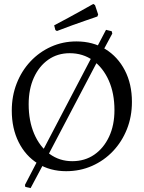

<svg xmlns="http://www.w3.org/2000/svg" viewBox="-20 -860 732 978"><path d="M218 -56 186 -70 456 -586 489 -572ZM136 98 109 92 107 82 186 -70 218 -56ZM489 -572 456 -586 520 -708 549 -701 552 -689ZM317 12Q235 12 172.5 -27Q110 -66 75 -136Q40 -206 40 -297Q40 -371 65 -435Q90 -499 135 -547Q180 -595 240 -622Q300 -649 369 -649Q453 -649 516.5 -610Q580 -571 616 -501.5Q652 -432 652 -341Q652 -266 626.5 -202Q601 -138 555.5 -90Q510 -42 449 -15Q388 12 317 12ZM348 -39Q412 -39 460 -72Q508 -105 535.5 -163.5Q563 -222 563 -299Q563 -385 534 -450Q505 -515 454 -552Q403 -589 335 -589Q273 -589 226 -556Q179 -523 152.5 -464.5Q126 -406 126 -329Q126 -244 154 -178.5Q182 -113 232.5 -76Q283 -39 348 -39ZM270 -702 262 -707 256 -731Q291 -749 326.5 -768.5Q362 -788 391 -804Q420 -820 437.5 -830Q455 -840 455 -840L464 -834L480 -786L476 -776Q476 -776 459 -770Q442 -764 412.5 -754Q383 -744 346 -730.5Q309 -717 270 -702Z"/></svg>

Font: Alegreya
Style: Regular
Weight: 400
Designer: Juan Pablo del Peral
Foundry: Huerta Tipografica
Version: Version 2.009